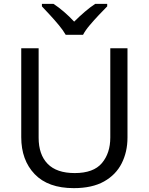

<svg xmlns="http://www.w3.org/2000/svg" viewBox="-20 -964 771 994"><path d="M640 -714V-252Q640 -178 610 -118.5Q580 -59 518.5 -24.5Q457 10 362 10Q229 10 159.5 -62.5Q90 -135 90 -254V-714H180V-251Q180 -164 226.5 -116Q273 -68 367 -68Q464 -68 507.5 -119.5Q551 -171 551 -252V-714ZM320 -784Q307 -807 285 -833.5Q263 -860 239 -886Q215 -912 197 -931V-944H257Q283 -927 311 -903Q339 -879 364 -852Q391 -879 419 -903Q447 -927 473 -944H535V-931Q516 -912 491.5 -886Q467 -860 444.5 -833.5Q422 -807 410 -784Z"/></svg>

Font: Noto IKEA Simplified Chinese
Style: Regular
Weight: 400
Designer: Monotype Design Team
Foundry: Monotype Imaging Inc.
Version: Version 1.100